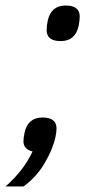

<svg xmlns="http://www.w3.org/2000/svg" viewBox="-42 -543 354 696"><path d="M178 -394Q127 -394 127 -434Q127 -448 131 -468Q143 -523 196 -523Q247 -523 247 -483Q247 -469 243 -449Q231 -394 178 -394ZM112 -117Q163 -117 163 -77Q163 -66 159 -46Q149 -1 119.5 49Q90 99 43 133H-22Q44 75 76 6Q43 -2 43 -31Q43 -42 47 -62Q59 -117 112 -117Z"/></svg>

Font: Aneliza
Style: Italic
Weight: 400
Italic angle: -11.31°
Designer: Mike Abbink, Paul van der Laan, Pieter van Rosmalen
Foundry: Bold Monday
Version: Version 3.0